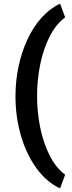

<svg xmlns="http://www.w3.org/2000/svg" viewBox="-20 -810 392 1042"><path d="M181.2 -289.1Q181.2 -202.6 198 -118.9Q214.8 -35.2 248.8 32.5Q282.7 100.1 333.5 138.2L306.2 212.4Q231.9 177.7 177.5 102.5Q123 27.3 93.5 -74Q64 -175.3 64 -287.1Q64 -371.1 80.8 -450Q97.7 -528.8 129.2 -596.4Q160.6 -664.1 205.6 -714.1Q250.5 -764.2 306.2 -790L333.5 -715.8Q282.7 -677.7 248.8 -610.4Q214.8 -543 198 -459.2Q181.2 -375.5 181.2 -289.1Z"/></svg>

Font: Vazirmatn RD UI
Style: Bold
Weight: 700
Designer: Saber Rastikerdar
Foundry: Saber Rastikerdar
Version: Version 33.003